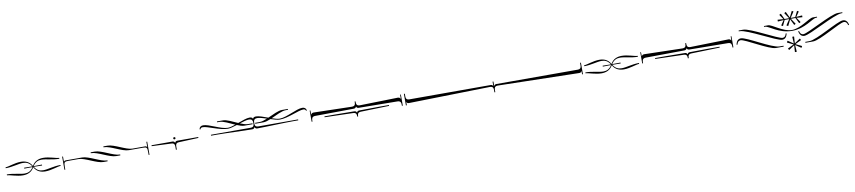

<svg xmlns="http://www.w3.org/2000/svg" viewBox="34 -2114 16549 3716"><g transform="rotate(-10 8308.5 -256.0)"><path d="M729 -227V-245C720 -245 576 -243 567 -243L564 -242V-244H566C613 -318 668 -340 734 -340C827 -340 941 -297 1080 -297V-315C1021 -315 894 -369 773 -369C688 -369 606 -342 554 -251V-248H552V-251C500 -342 418 -369 333 -369C212 -369 85 -315 26 -315V-297C165 -297 279 -340 372 -340C438 -340 493 -318 540 -244H542V-242L539 -243C530 -243 387 -245 378 -245V-227C387 -227 531 -229 540 -229L542 -230L543 -228H540C493 -154 438 -132 372 -132C279 -132 165 -175 26 -175V-157C85 -157 212 -103 333 -103C418 -103 500 -130 552 -221V-223H554V-221C606 -130 688 -103 773 -103C894 -103 1021 -157 1080 -157V-175C941 -175 827 -132 734 -132C668 -132 613 -154 566 -228H563L564 -230L566 -229C575 -229 720 -227 729 -227Z M1518 -245H1194C1178 -245 1163 -235 1159 -227H1157V-328H1140V-122V-70H1157V-122C1157 -216 1166 -227 1245 -227H1446C1568 -227 1779 -87 1910 -87H1992V-105H1983C1861 -105 1649 -245 1518 -245ZM1780 -315H1698V-297H1708C1830 -297 2041 -157 2172 -157H2254V-175H2244C2122 -175 1911 -315 1780 -315ZM2042 -385H1960V-367H1970C2092 -367 2303 -227 2434 -227H2707C2786 -227 2795 -216 2795 -122V-70H2812V-122V-328H2795V-227H2793C2789 -235 2774 -245 2758 -245H2506C2384 -245 2173 -385 2042 -385Z M3341 -280C3354 -280 3363 -289 3363 -302C3363 -315 3354 -323 3341 -323C3328 -323 3319 -315 3319 -302C3319 -289 3328 -280 3341 -280ZM3339 -214C3334 -228 3322 -245 3294 -245H2908H2882V-227L3264 -211C3332 -211 3332 -164 3332 -136V-77H3350V-136C3350 -164 3350 -211 3418 -211L3800 -227V-245H3774H3388C3360 -245 3348 -228 3343 -214Z M4915 -315V-333C4915 -389 4943 -408 4987 -408C5032 -408 5100 -388 5172 -365C5117 -342 5065 -324 5022 -324H4932V-306H5094C5134 -306 5184 -322 5237 -344C5306 -322 5371 -303 5415 -303C5581 -303 5797 -417 5894 -417C5921 -417 5939 -406 5944 -382L5961 -388C5950 -435 5920 -452 5879 -452C5763 -452 5554 -321 5415 -321C5375 -321 5321 -336 5264 -356C5367 -401 5478 -462 5558 -462H5603V-479H5486C5412 -479 5304 -423 5202 -378C5115 -410 5028 -443 4970 -443C4939 -443 4917 -435 4908 -411H4904C4895 -435 4873 -443 4842 -443C4784 -443 4697 -410 4610 -378C4508 -423 4401 -479 4327 -479H4209V-462H4254C4334 -462 4445 -401 4548 -356C4491 -336 4437 -321 4397 -321C4258 -321 4049 -452 3933 -452C3892 -452 3862 -435 3851 -388L3868 -382C3873 -406 3891 -417 3918 -417C4015 -417 4231 -303 4397 -303C4441 -303 4506 -322 4575 -344C4628 -322 4678 -306 4718 -306H4880V-324H4791C4748 -324 4695 -342 4640 -365C4712 -388 4781 -408 4826 -408C4870 -408 4897 -389 4897 -333V-315C4897 -287 4897 -245 4829 -245H4049V-227H4171C4327 -227 4692 -210 4859 -210C4887 -210 4899 -228 4904 -242H4908C4913 -228 4925 -210 4953 -210C5120 -210 5485 -227 5641 -227H5763V-245H4983C4915 -245 4915 -287 4915 -315Z M6907 -179C6902 -193 6890 -210 6862 -210C6715 -210 6632 -214 6476 -214H6275V-197L6832 -181C6900 -180 6900 -134 6900 -106V-99H6918V-106C6918 -134 6918 -180 6986 -181L7543 -197V-214H7342C7186 -214 7103 -210 6956 -210C6928 -210 6916 -193 6911 -179ZM6956 -262 7717 -254C7785 -254 7787 -206 7787 -178V-155H7805V-374L7790 -375L7789 -292H7787C7782 -306 7767 -324 7739 -324L6986 -306C6918 -306 6918 -353 6918 -381V-396H6900V-381C6900 -353 6900 -306 6832 -306L6079 -324C6051 -324 6035 -306 6030 -292H6029L6027 -375L6013 -374V-155H6030V-178C6030 -206 6033 -254 6101 -254L6862 -262C6890 -262 6902 -279 6907 -293H6911C6916 -279 6928 -262 6956 -262Z M9549 -253H7951C7883 -253 7883 -300 7883 -328V-376H7865V-149H7883V-214H7884C7889 -200 7902 -184 7930 -184L9528 -219C9596 -219 9596 -172 9596 -144V-101H9613V-144C9613 -172 9614 -219 9682 -219L11280 -184C11308 -184 11320 -200 11325 -214H11327V-149H11344V-376H11327V-328C11327 -300 11327 -253 11259 -253H9661C9633 -253 9620 -237 9615 -223H9613V-311H9596V-223H9594C9589 -237 9577 -253 9549 -253Z M12099 -227V-245C12090 -245 11946 -243 11937 -243L11934 -242V-244H11936C11983 -318 12038 -340 12104 -340C12197 -340 12311 -297 12450 -297V-315C12391 -315 12264 -369 12143 -369C12058 -369 11976 -342 11924 -251V-248H11922V-251C11870 -342 11788 -369 11703 -369C11582 -369 11455 -315 11396 -315V-297C11535 -297 11649 -340 11742 -340C11808 -340 11863 -318 11910 -244H11912V-242L11909 -243C11900 -243 11757 -245 11748 -245V-227C11757 -227 11901 -229 11910 -229L11912 -230L11913 -228H11910C11863 -154 11808 -132 11742 -132C11649 -132 11535 -175 11396 -175V-157C11455 -157 11582 -103 11703 -103C11788 -103 11870 -130 11922 -221V-223H11924V-221C11976 -130 12058 -103 12143 -103C12264 -103 12391 -157 12450 -157V-175C12311 -175 12197 -132 12104 -132C12038 -132 11983 -154 11936 -228H11933L11934 -230L11936 -229C11945 -229 12090 -227 12099 -227Z M13404 -179C13399 -193 13387 -210 13359 -210C13212 -210 13129 -214 12973 -214H12772V-197L13329 -181C13397 -180 13397 -134 13397 -106V-99H13415V-106C13415 -134 13415 -180 13483 -181L14040 -197V-214H13839C13683 -214 13600 -210 13453 -210C13425 -210 13413 -193 13408 -179ZM13453 -262 14214 -254C14282 -254 14284 -206 14284 -178V-155H14302V-374L14287 -375L14286 -292H14284C14279 -306 14264 -324 14236 -324L13483 -306C13415 -306 13415 -353 13415 -381V-396H13397V-381C13397 -353 13397 -306 13329 -306L12576 -324C12548 -324 12532 -306 12527 -292H12526L12524 -375L12510 -374V-155H12527V-178C12527 -206 12530 -254 12598 -254L13359 -262C13387 -262 13399 -279 13404 -293H13408C13413 -279 13425 -262 13453 -262Z M15348 -525C15336 -525 15251 -533 15239 -533L15236 -531V-500C15238 -497 15239 -498 15239 -498C15251 -498 15336 -506 15348 -506L15350 -508L15352 -506H15350C15344 -496 15294 -424 15288 -414V-410L15316 -396C15319 -396 15320 -398 15320 -398C15326 -408 15360 -486 15366 -496L15372 -506H15459L15460 -508L15462 -505H15460C15454 -495 15394 -408 15388 -398V-394L15416 -378C15419 -378 15420 -380 15420 -380C15426 -390 15470 -486 15476 -496V-498H15478V-496C15484 -486 15530 -390 15536 -380C15536 -380 15535 -378 15538 -378L15566 -394V-398C15560 -408 15500 -496 15494 -506H15492L15494 -508L15496 -506H15582L15588 -496C15594 -486 15630 -408 15636 -398C15636 -398 15635 -396 15638 -396L15666 -410V-414C15660 -424 15610 -496 15604 -506H15602L15604 -508L15607 -506C15619 -506 15704 -498 15716 -498C15716 -498 15717 -497 15719 -500V-531L15716 -533C15704 -533 15619 -525 15607 -525L15604 -524L15602 -526H15604C15610 -536 15660 -606 15666 -616V-622L15638 -636C15635 -636 15636 -634 15636 -634C15630 -624 15594 -546 15588 -536L15582 -524H15496H15494L15492 -526H15494C15500 -536 15560 -624 15566 -634V-638L15538 -654C15535 -654 15536 -652 15536 -652C15530 -642 15484 -546 15478 -536V-534H15476V-536C15470 -546 15426 -642 15420 -652C15420 -652 15419 -654 15416 -654L15388 -638V-634C15394 -624 15454 -536 15460 -526C15460 -526 15462 -526 15462 -526C15462 -526 15460 -524 15460 -524H15458H15372L15366 -536C15360 -546 15326 -624 15320 -634C15320 -634 15319 -636 15316 -636L15288 -622V-616C15294 -606 15344 -536 15350 -526C15350 -526 15352 -526 15352 -526C15352 -526 15350 -524 15350 -524ZM15690 0H15843C15981 0 16404 -267 16492 -267C16527 -267 16553 -247 16565 -192L16583 -196C16566 -274 16528 -302 16479 -302C16368 -302 15919 -18 15770 -18H15690ZM15497 -7H15495V-10H15497C15507 -16 15603 -60 15613 -66C15614 -67 15614 -68 15615 -70L15600 -97C15598 -98 15596 -99 15595 -98C15585 -92 15498 -32 15488 -26L15486 -23L15484 -25L15486 -27C15486 -39 15495 -143 15495 -155C15495 -156 15495 -157 15493 -159H15461C15459 -157 15459 -156 15459 -155C15459 -143 15467 -39 15467 -27C15467 -27 15469 -25 15469 -25C15469 -25 15467 -23 15467 -23L15466 -26C15456 -32 15369 -92 15359 -98C15358 -99 15356 -98 15354 -97L15339 -70C15340 -68 15340 -67 15341 -66C15351 -60 15446 -16 15456 -10H15459V-7H15456C15446 -1 15351 43 15341 49C15340 50 15340 51 15339 53L15354 80C15356 81 15358 82 15359 81C15369 75 15456 15 15466 9L15467 6L15469 8L15467 10C15467 22 15459 126 15459 138C15459 139 15459 140 15461 142H15493C15495 140 15495 139 15495 138C15495 126 15486 22 15486 10C15486 10 15484 8 15484 8C15484 8 15486 6 15486 6L15488 9C15498 15 15585 75 15595 81C15596 82 15598 81 15600 80L15615 53C15614 51 15614 50 15613 49C15603 43 15507 -1 15497 -7ZM14548 -459H14458V-442H14476C14625 -442 15148 -136 15259 -136C15308 -136 15346 -164 15363 -242L15346 -246C15334 -191 15307 -171 15272 -171C15184 -171 14686 -459 14548 -459ZM16405 -459C16267 -459 15769 -171 15681 -171C15646 -171 15619 -191 15607 -246L15590 -242C15607 -164 15645 -136 15694 -136C15805 -136 16329 -442 16478 -442H16495V-459ZM15477 -289C15302 -289 15114 -459 15037 -459H14955V-442H14974C15051 -442 15215 -272 15477 -272C15739 -272 15902 -442 15979 -442H15998V-459H15916C15839 -459 15652 -289 15477 -289ZM15263 0V-18H15183C15034 -18 14586 -302 14475 -302C14426 -302 14388 -274 14371 -196L14388 -192C14400 -247 14427 -267 14462 -267C14550 -267 14973 0 15111 0Z"/></g></svg>

Font: FoglihtenDeH04
Style: Regular
Weight: 500
Version: Version 0.68